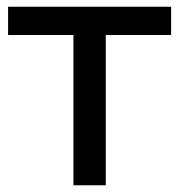

<svg xmlns="http://www.w3.org/2000/svg" viewBox="-20 -550 533 570"><path d="M488 -446H294V0H198V-446H4V-530H488Z"/></svg>

Font: APTA Sans Medium
Style: Bold
Weight: 500
Version: Version 7.200